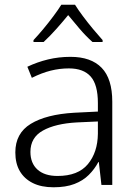

<svg xmlns="http://www.w3.org/2000/svg" viewBox="-20 -784 575 814"><path d="M279 -543Q366 -543 411 -496.5Q456 -450 456 -353V0H410L399 -97H397Q381 -67 356.5 -42.5Q332 -18 295.5 -4Q259 10 207 10Q155 10 119 -8Q83 -26 64 -58.5Q45 -91 45 -138Q45 -219 110.5 -259Q176 -299 294 -306L395 -311V-347Q395 -425 364.5 -459.5Q334 -494 272 -494Q233 -494 195 -484.5Q157 -475 115 -454L96 -501Q138 -521 183.5 -532Q229 -543 279 -543ZM306 -265Q215 -260 162 -230.5Q109 -201 109 -140Q109 -92 139 -65Q169 -38 224 -38Q311 -38 352.5 -88Q394 -138 395 -217V-269ZM298 -764Q311 -743 331.5 -715.5Q352 -688 374.5 -661Q397 -634 415 -614V-606H372Q344 -631 317.5 -662Q291 -693 269 -720Q247 -693 220 -662.5Q193 -632 165 -606H122V-614Q141 -634 163.5 -661Q186 -688 206.5 -715.5Q227 -743 240 -764Z"/></svg>

Font: Noto Sans Hebrew Thin Light
Style: Regular
Weight: 300
Version: Version 3.001